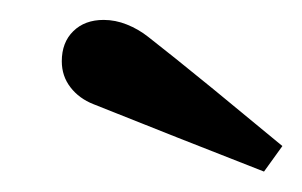

<svg xmlns="http://www.w3.org/2000/svg" viewBox="-20 -636 296 188"><path d="M71.5 -534Q57.5 -539.5 49 -550.5Q40.5 -561.5 40.5 -576Q40.5 -594.5 51.8 -605.5Q63 -616.5 81.5 -616.5Q93 -616.5 104.2 -612Q115.5 -607.5 125 -600Q147.5 -582.5 188.8 -548.8Q230 -515 256.5 -493L238.5 -468Q181.5 -490.5 154 -501.2Q126.5 -512 71.5 -534Z"/></svg>

Font: Didactic
Style: Regular
Weight: 400
Designer: Tyler Finck
Foundry: Etcetera Type Co
Version: Version 3.007;FEAKit 1.0